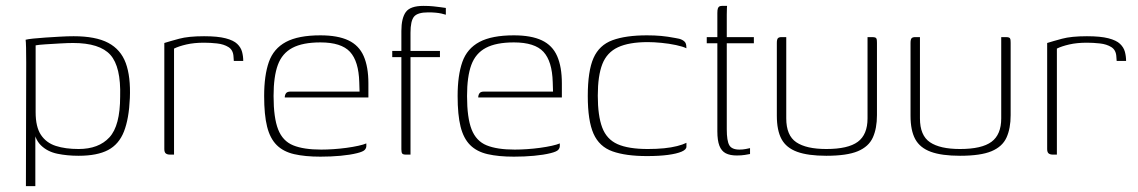

<svg xmlns="http://www.w3.org/2000/svg" viewBox="-20 -525 3865 652"><path d="M68 107 69 -312Q69 -341 68.5 -362.5Q68 -384 67 -390Q74 -392 92.5 -394Q111 -396 134.5 -397.5Q158 -399 183.5 -400.5Q209 -402 230 -402Q305 -402 347.5 -379.5Q390 -357 407 -311Q424 -265 421 -192Q418 -122 401 -78.5Q384 -35 347 -15.5Q310 4 247 4Q208 4 174.5 -3Q141 -10 119 -31.5Q97 -53 93 -94L100 -106V107ZM247 -19Q315 -19 351.5 -58.5Q388 -98 388 -197Q391 -298 355 -338.5Q319 -379 228 -379Q211 -379 184.5 -377.5Q158 -376 134.5 -374.5Q111 -373 101 -371V-144Q101 -94 119 -67Q137 -40 169.5 -29.5Q202 -19 247 -19Z M571 0H557Q548 0 543 -4Q538 -8 538 -19V-379Q557 -385 588.5 -393.5Q620 -402 673 -402Q719 -402 746 -395Q773 -388 785.5 -376Q798 -364 802 -349Q806 -334 806 -318H774L773 -332Q772 -355 756 -365Q740 -375 717 -377.5Q694 -380 673 -380Q639 -380 613 -374Q587 -368 571 -360Z M1068 7Q1016 7 979 -1.5Q942 -10 919.5 -32.5Q897 -55 887 -95Q877 -135 877 -199Q877 -269 893 -314.5Q909 -360 951 -382.5Q993 -405 1068 -405Q1127 -405 1163 -388Q1199 -371 1215 -334.5Q1231 -298 1231 -242V-194H947Q947 -202 951 -208Q955 -214 967 -214H1201L1200 -246Q1198 -317 1168.5 -349Q1139 -381 1068 -381Q1008 -381 973 -362.5Q938 -344 923.5 -304.5Q909 -265 909 -199Q909 -125 924.5 -85.5Q940 -46 975.5 -31.5Q1011 -17 1071 -17Q1090 -17 1112.5 -18.5Q1135 -20 1157 -23Q1179 -26 1197 -30Q1215 -34 1224 -38V-29Q1224 -22 1218.5 -16Q1213 -10 1193 -5Q1169 1 1136.5 4Q1104 7 1068 7Z M1312 -352H1343V-420Q1343 -463 1358 -484Q1373 -505 1418 -505Q1437 -505 1451.5 -503.5Q1466 -502 1476.5 -500.5Q1487 -499 1494 -498V-475Q1488 -477 1479 -479Q1470 -481 1459 -482Q1448 -483 1434 -483Q1398 -483 1386 -468.5Q1374 -454 1374 -414V-352H1474V-331H1374V0H1358Q1349 0 1346 -3.5Q1343 -7 1343 -18V-331H1312Z M1725 7Q1673 7 1636 -1.5Q1599 -10 1576.5 -32.5Q1554 -55 1544 -95Q1534 -135 1534 -199Q1534 -269 1550 -314.5Q1566 -360 1608 -382.5Q1650 -405 1725 -405Q1784 -405 1820 -388Q1856 -371 1872 -334.5Q1888 -298 1888 -242V-194H1604Q1604 -202 1608 -208Q1612 -214 1624 -214H1858L1857 -246Q1855 -317 1825.5 -349Q1796 -381 1725 -381Q1665 -381 1630 -362.5Q1595 -344 1580.5 -304.5Q1566 -265 1566 -199Q1566 -125 1581.5 -85.5Q1597 -46 1632.5 -31.5Q1668 -17 1728 -17Q1747 -17 1769.5 -18.5Q1792 -20 1814 -23Q1836 -26 1854 -30Q1872 -34 1881 -38V-29Q1881 -22 1875.5 -16Q1870 -10 1850 -5Q1826 1 1793.5 4Q1761 7 1725 7Z M2177 5Q2105 5 2060 -11Q2015 -27 1995.5 -71Q1976 -115 1976 -199Q1976 -284 1995.5 -328Q2015 -372 2060 -388.5Q2105 -405 2177 -405Q2203 -405 2225 -403Q2247 -401 2273 -396Q2288 -394 2296.5 -389.5Q2305 -385 2308 -379Q2311 -373 2311 -361Q2299 -367 2275.5 -372Q2252 -377 2226 -379.5Q2200 -382 2180 -382Q2116 -382 2078.5 -364.5Q2041 -347 2025.5 -307.5Q2010 -268 2010 -200Q2010 -132 2025 -92Q2040 -52 2077 -35.5Q2114 -19 2180 -19Q2210 -19 2235 -21.5Q2260 -24 2279.5 -29Q2299 -34 2311 -40V-27Q2311 -17 2294.5 -10Q2278 -3 2248.5 1Q2219 5 2177 5Z M2482 3Q2459 3 2444.5 -4.5Q2430 -12 2423 -30Q2416 -48 2416 -79V-378H2380V-399H2416V-481Q2416 -492 2418 -497Q2420 -502 2423.5 -503.5Q2427 -505 2432 -505H2449Q2449 -505 2448.5 -498Q2448 -491 2448 -476V-399H2540V-378H2448V-86Q2448 -47 2456.5 -32Q2465 -17 2491 -17Q2502 -17 2512.5 -19Q2523 -21 2527 -22V-2Q2522 -1 2510 1Q2498 3 2482 3Z M2650 -399V-123Q2650 -65 2684 -42Q2718 -19 2786 -19Q2860 -19 2893 -43.5Q2926 -68 2926 -123V-399Q2927 -399 2929 -399Q2931 -399 2933.5 -399Q2936 -399 2938 -399Q2940 -399 2941 -399Q2949 -399 2952.5 -397.5Q2956 -396 2957 -392Q2958 -388 2958 -379V-134Q2958 -89 2944 -58Q2930 -27 2893 -11.5Q2856 4 2786 4Q2724 4 2687 -9.5Q2650 -23 2634 -52.5Q2618 -82 2618 -132V-379Q2618 -391 2621.5 -395Q2625 -399 2634 -399Q2638 -399 2642 -399Q2646 -399 2650 -399Z M3104 -399V-123Q3104 -65 3138 -42Q3172 -19 3240 -19Q3314 -19 3347 -43.5Q3380 -68 3380 -123V-399Q3381 -399 3383 -399Q3385 -399 3387.5 -399Q3390 -399 3392 -399Q3394 -399 3395 -399Q3403 -399 3406.5 -397.5Q3410 -396 3411 -392Q3412 -388 3412 -379V-134Q3412 -89 3398 -58Q3384 -27 3347 -11.5Q3310 4 3240 4Q3178 4 3141 -9.5Q3104 -23 3088 -52.5Q3072 -82 3072 -132V-379Q3072 -391 3075.5 -395Q3079 -399 3088 -399Q3092 -399 3096 -399Q3100 -399 3104 -399Z M3569 0H3555Q3546 0 3541 -4Q3536 -8 3536 -19V-379Q3555 -385 3586.5 -393.5Q3618 -402 3671 -402Q3717 -402 3744 -395Q3771 -388 3783.5 -376Q3796 -364 3800 -349Q3804 -334 3804 -318H3772L3771 -332Q3770 -355 3754 -365Q3738 -375 3715 -377.5Q3692 -380 3671 -380Q3637 -380 3611 -374Q3585 -368 3569 -360Z"/></svg>

Font: Genos ExtraLight
Style: Regular
Weight: 250
Designer: Robert E. Leuschke
Foundry: Robert E. Leuschke
Version: Version 1.010